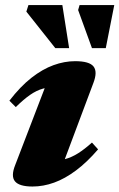

<svg xmlns="http://www.w3.org/2000/svg" viewBox="-20 -700 458 736"><path d="M38.5 -68 167.5 -404 203 -366.5Q171 -367.5 145.5 -360.5Q120 -353.5 95.2 -336.2Q70.5 -319 40.5 -289.5L16 -314Q58 -368.5 100.5 -401.8Q143 -435 185 -450.2Q227 -465.5 268 -465.5Q322.5 -465.5 338.5 -445.2Q354.5 -425 338 -382L209 -38L172 -84.5Q204.5 -83.5 229.8 -90.2Q255 -97 279.5 -112.5Q304 -128 332.5 -153.5L356 -127.5Q313.5 -78 271.2 -46.5Q229 -15 187.5 0Q146 15 104.5 15Q54 15 37.5 -4.8Q21 -24.5 38.5 -68ZM245 -515.5H192L81 -655.5L89 -680.5H219ZM385.5 -515.5H332.5L279.5 -661.5L285 -680.5H418Z"/></svg>

Font: Newsreader 16pt 16pt ExtraBold
Style: Italic
Weight: 800
Italic angle: -17°
Version: Version 1.003